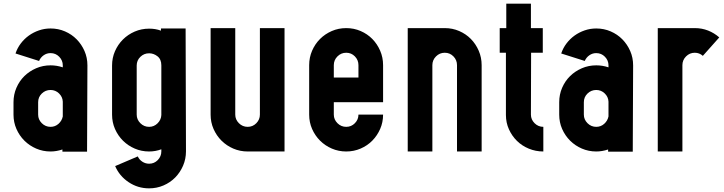

<svg xmlns="http://www.w3.org/2000/svg" viewBox="-20 -830 3966 1052"><path d="M65 -537Q75 -567 94 -592Q113 -617 138 -635Q163 -653 193.5 -663.5Q224 -674 257 -674Q299 -674 336 -658Q373 -642 400 -614.5Q427 -587 443 -550.5Q459 -514 459 -472L457 1H322V-11Q289 0 257 0Q215 0 178 -16Q141 -32 113.5 -59.5Q86 -87 70 -123.5Q54 -160 54 -202V-270Q54 -312 70 -349Q86 -386 113.5 -413Q141 -440 178 -456Q215 -472 257 -472Q291 -472 324 -461V-472Q324 -499 304.5 -519Q285 -539 257 -539Q236 -539 219 -527Q202 -515 194 -496ZM189 -202Q189 -175 209 -155Q229 -135 257 -135Q282 -135 300.5 -151.5Q319 -168 324 -192V-270V-273Q323 -299 303.5 -318Q284 -337 257 -337Q229 -337 209 -317.5Q189 -298 189 -270Z M729 -202Q729 -175 749 -155Q769 -135 797 -135Q824 -135 843.5 -154.5Q863 -174 864 -200V-202V-472Q864 -505 843 -521.5Q822 -538 797 -538Q769 -538 749 -518.5Q729 -499 729 -471ZM735 27Q743 45 760 56Q777 67 797 67Q825 67 844.5 47Q864 27 864 -1V-12Q832 0 797 0Q755 0 718 -16Q681 -32 653.5 -59.5Q626 -87 610 -123.5Q594 -160 594 -202V-471Q594 -513 610 -549.5Q626 -586 653.5 -613.5Q681 -641 718 -657Q755 -673 797 -673Q814 -673 830 -670.5Q846 -668 862 -662V-674H997L999 -1Q999 41 983 78Q967 115 940 142.5Q913 170 876 186Q839 202 797 202Q735 202 684.5 168Q634 134 611 80Z M1337 0Q1295 0 1258 -16Q1221 -32 1193.5 -59.5Q1166 -87 1150 -123.5Q1134 -160 1134 -202V-676H1269V-202Q1269 -175 1289 -155Q1309 -135 1337 -135Q1365 -135 1384.5 -155Q1404 -175 1404 -202V-676H1539V0Z M2079 -270H1809V-202Q1809 -175 1829 -155Q1849 -135 1877 -135Q1905 -135 1924.5 -155Q1944 -175 1944 -202H2079Q2079 -160 2063 -123.5Q2047 -87 2020 -59.5Q1993 -32 1956 -16Q1919 0 1877 0Q1835 0 1798 -16Q1761 -32 1733.5 -59.5Q1706 -87 1690 -123.5Q1674 -160 1674 -202V-473Q1674 -515 1690 -552Q1706 -589 1733.5 -616.5Q1761 -644 1798 -660Q1835 -676 1877 -676Q1919 -676 1956 -660Q1993 -644 2020 -616.5Q2047 -589 2063 -552Q2079 -515 2079 -473ZM1944 -473Q1944 -501 1924.5 -521Q1905 -541 1877 -541Q1849 -541 1829 -521Q1809 -501 1809 -473V-405H1944Z M2417 -676Q2459 -676 2496 -660Q2533 -644 2560 -616.5Q2587 -589 2603 -552Q2619 -515 2619 -473V0H2484V-473Q2484 -501 2464.5 -521Q2445 -541 2417 -541Q2389 -541 2369 -521Q2349 -501 2349 -473V0H2214V-676Z M2752 -541H2718V-676H2754V-810H2889V-676H2954V-541H2890L2889 -202Q2889 -175 2909 -155Q2929 -135 2957 -135V0Q2915 0 2877.5 -15.5Q2840 -31 2812.5 -58Q2785 -85 2768.5 -121.5Q2752 -158 2752 -200Z M3055 -537Q3065 -567 3084 -592Q3103 -617 3128 -635Q3153 -653 3183.5 -663.5Q3214 -674 3247 -674Q3289 -674 3326 -658Q3363 -642 3390 -614.5Q3417 -587 3433 -550.5Q3449 -514 3449 -472L3447 1H3312V-11Q3279 0 3247 0Q3205 0 3168 -16Q3131 -32 3103.5 -59.5Q3076 -87 3060 -123.5Q3044 -160 3044 -202V-270Q3044 -312 3060 -349Q3076 -386 3103.5 -413Q3131 -440 3168 -456Q3205 -472 3247 -472Q3281 -472 3314 -461V-472Q3314 -499 3294.5 -519Q3275 -539 3247 -539Q3226 -539 3209 -527Q3192 -515 3184 -496ZM3179 -202Q3179 -175 3199 -155Q3219 -135 3247 -135Q3272 -135 3290.5 -151.5Q3309 -168 3314 -192V-270V-273Q3313 -299 3293.5 -318Q3274 -337 3247 -337Q3219 -337 3199 -317.5Q3179 -298 3179 -270Z M3831 -524Q3812 -541 3787 -541Q3759 -541 3739 -521Q3719 -501 3719 -473V0H3584V-676H3787Q3826 -676 3860 -662.5Q3894 -649 3921 -625Z"/></svg>

Font: Transit CAT
Style: Regular
Weight: 400
Designer: Peter Wiegel
Foundry: Peter Wiegel
Version: 1.000